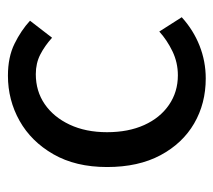

<svg xmlns="http://www.w3.org/2000/svg" viewBox="-48 -492 551 496"><g transform="rotate(-90 228.0 -243.5)"><path d="M274 12Q209 12 157.5 -18Q106 -48 75.5 -105Q45 -162 45 -243Q45 -324 78 -381.5Q111 -439 164.5 -469Q218 -499 281 -499Q329 -499 363.5 -482Q398 -465 423 -442L379 -385Q358 -404 335.5 -415.5Q313 -427 285 -427Q241 -427 207.5 -404Q174 -381 154.5 -339.5Q135 -298 135 -243Q135 -188 153.5 -147Q172 -106 205.5 -83Q239 -60 282 -60Q315 -60 344 -74Q373 -88 395 -108L432 -50Q399 -20 358.5 -4Q318 12 274 12Z"/></g></svg>

Font: Assistant ExtraLight Medium
Style: Regular
Weight: 500
Version: Version 3.000